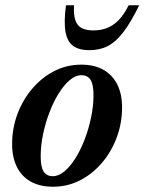

<svg xmlns="http://www.w3.org/2000/svg" viewBox="-20 -697 548 729"><path d="M288.5 -451.5Q338.5 -451.5 373 -431.8Q407.5 -412 425.5 -375.8Q443.5 -339.5 443.5 -289.5Q443.5 -229 423 -174.5Q402.5 -120 366.5 -78Q330.5 -36 283.2 -12Q236 12 181 12Q131.5 12 96.8 -7.5Q62 -27 44 -63.5Q26 -100 26 -149.5Q26 -210.5 46.5 -264.8Q67 -319 103 -361Q139 -403 186.2 -427.2Q233.5 -451.5 288.5 -451.5ZM180.5 -28Q202.5 -28 224.8 -46.5Q247 -65 266.8 -96.8Q286.5 -128.5 301.8 -168.5Q317 -208.5 326 -251.8Q335 -295 335 -336Q335 -376.5 323.8 -394Q312.5 -411.5 289 -411.5Q267 -411.5 244.8 -392.8Q222.5 -374 202.8 -342.2Q183 -310.5 167.8 -270.5Q152.5 -230.5 143.5 -187.2Q134.5 -144 134.5 -103Q134.5 -63 145.8 -45.5Q157 -28 180.5 -28ZM334.5 -581.5Q363.5 -581.5 387.2 -591Q411 -600.5 431 -621.2Q451 -642 468.5 -677H508.5Q477 -612.5 448.5 -575.2Q420 -538 389.5 -522.2Q359 -506.5 319 -506.5Q280.5 -506.5 258 -522.5Q235.5 -538.5 228.8 -576Q222 -613.5 230.5 -677H261Q259 -641.5 266 -620.5Q273 -599.5 290 -590.5Q307 -581.5 334.5 -581.5Z"/></svg>

Font: Newsreader 24pt SemiBold
Style: Italic
Weight: 600
Italic angle: -17°
Designer: Hugues Gentile
Foundry: Production Type
Version: Version 1.003